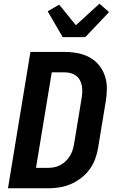

<svg xmlns="http://www.w3.org/2000/svg" viewBox="-20 -1015 640 1035"><path d="M23 0 144 -735H328Q364 -735 398.5 -728.5Q433 -722 462.5 -706Q492 -690 513 -664.5Q534 -639 545 -607Q556 -575 556 -539.5Q556 -504 550 -468L509 -219Q504 -188 493 -158Q482 -128 462.5 -101.5Q443 -75 416 -54.5Q389 -34 359 -21.5Q329 -9 298 -4.5Q267 0 237 0ZM174 -110H236Q253 -110 270 -113Q287 -116 303 -124Q319 -132 332.5 -144.5Q346 -157 355.5 -172Q365 -187 370.5 -203.5Q376 -220 379 -237L420 -486Q423 -503 423.5 -520Q424 -537 421 -553Q418 -569 410.5 -583Q403 -597 390.5 -606.5Q378 -616 362 -620.5Q346 -625 329 -625H259ZM318 -815 237 -954 299 -990 389 -879 516 -995 568 -950 440 -815Z"/></svg>

Font: Iosevka Aile Extrabold
Style: Italic
Weight: 800
Italic angle: -9°
Designer: Belleve Invis
Foundry: Belleve Invis
Version: Version 31.1.0; ttfautohint (v1.8.4)